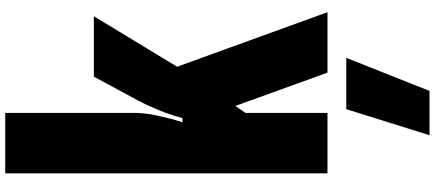

<svg xmlns="http://www.w3.org/2000/svg" viewBox="-472 -768 1620 715"><g transform="rotate(-90 337.5 -410.0)"><path d="M275 -1200V-716Q275 -705 273.5 -688Q272 -671 270 -658Q267 -643 262.5 -623Q258 -603 253 -583Q250 -573 247 -562Q243 -551 240 -540H256Q261 -558 262.5 -563Q264 -568 266 -574.5Q268 -581 276 -604Q283 -623 290 -639Q297 -655 305 -673Q309 -681 313 -689Q317 -697 321 -705L410 -870H635L447 -560L650 0H425L301 -343L275 -305V0H50V-1200ZM192 380 289 70H480L357 380Z"/></g></svg>

Font: Boldonse
Style: Regular
Weight: 400
Designer: Universitype Foundry
Foundry: Universitype Foundry
Version: Version 1.000; ttfautohint (v1.8.4.7-5d5b)